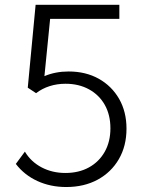

<svg xmlns="http://www.w3.org/2000/svg" viewBox="-20 -752 583 787"><path d="M44.9 -80.1 82 -130.4Q106.9 -88.9 150.6 -65.9Q194.3 -43 248 -43Q303.2 -43 344.7 -65.9Q386.2 -88.9 409.4 -130.1Q432.6 -171.4 432.6 -226.1Q432.6 -280.8 409.7 -321.8Q386.7 -362.8 345 -385.7Q303.2 -408.7 248.5 -408.7Q213.9 -408.7 183.3 -398.9Q152.8 -389.2 127.9 -370.1L93.8 -392.6L126 -732.4H469.2V-674.8H185.5L162.1 -439.9Q207 -459 261.2 -459Q331.5 -459 384.8 -429.2Q438 -399.4 468.3 -346.7Q498.5 -293.9 498.5 -224.6Q498.5 -153.8 467.3 -99.9Q436 -45.9 380.4 -15.6Q324.7 14.6 251.5 14.6Q187 14.6 133.3 -10Q79.6 -34.7 44.9 -80.1Z"/></svg>

Font: Kumbh Sans Light
Style: Regular
Weight: 300
Version: Version 1.004